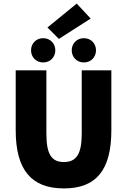

<svg xmlns="http://www.w3.org/2000/svg" viewBox="-20 -1044 712 1076"><path d="M338 12C520 12 604 -92 604 -314V-650H438V-294C438 -178 406 -136 338 -136C270 -136 240 -178 240 -294V-650H68V-314C68 -92 156 12 338 12ZM222 -694C262 -694 290 -724 290 -762C290 -800 262 -830 222 -830C182 -830 154 -800 154 -762C154 -724 182 -694 222 -694ZM310 -826 488 -940 410 -1024 246 -890ZM450 -694C490 -694 518 -724 518 -762C518 -800 490 -830 450 -830C410 -830 382 -800 382 -762C382 -724 410 -694 450 -694Z"/></svg>

Font: Source Sans Pro Black
Style: Regular
Weight: 900
Designer: Paul D. Hunt
Foundry: Adobe Systems Incorporated
Version: Version 3.006;hotconv 1.0.111;makeotfexe 2.5.65597